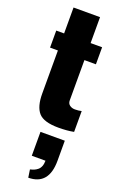

<svg xmlns="http://www.w3.org/2000/svg" viewBox="-208 -810 780 1239"><g transform="rotate(20 182.0 -190.0)"><path d="M239 6Q138 6 102 -35Q66 -76 66 -165V-461H12V-578H66V-756H248V-578H327V-461H248V-184Q248 -163 263 -152Q278 -141 299 -141Q324 -141 344 -146V-3Q299 6 239 6ZM167 376 159 322Q175 318 186 313.5Q197 309 209 299.5Q221 290 227.5 273.5Q234 257 234 235H140V71H307V209Q307 375 167 376Z"/></g></svg>

Font: Oswald Heavy
Style: Regular
Weight: 400
Designer: Vernon Adams
Foundry: Vernon Adams
Version: Version 4.101